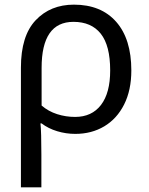

<svg xmlns="http://www.w3.org/2000/svg" viewBox="-20 -566 640 826"><path d="M70 240V-275Q70 -412 133.5 -479Q197 -546 298 -546Q415 -546 480 -472Q545 -398 545 -263Q545 -178 514 -116.5Q483 -55 428.5 -22.5Q374 10 304 10Q264 10 226 -1.5Q188 -13 159 -35H154Q156 -19 157 17Q158 53 158 98V240ZM303 -63Q375 -63 414.5 -114.5Q454 -166 454 -263Q454 -370 413.5 -421Q373 -472 296 -472Q159 -472 159 -274V-112Q188 -87 225.5 -75Q263 -63 303 -63Z"/></svg>

Font: Noto Sans Living
Style: Regular
Weight: 400
Designer: Monotype Design Team
Foundry: Monotype Imaging Inc.
Version: Version 2.013; ttfautohint (v1.8.4.7-5d5b)